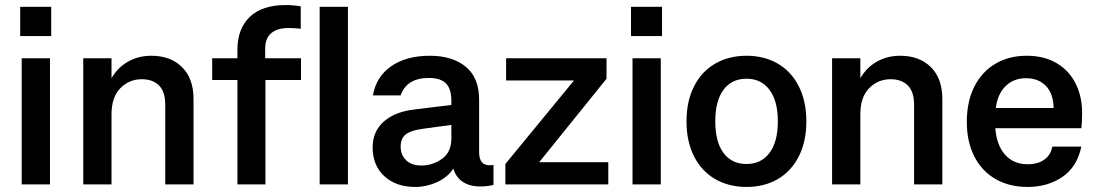

<svg xmlns="http://www.w3.org/2000/svg" viewBox="-20 -731 4341 761"><path d="M60 -588V-704H183V-588ZM66 -500H178V0H66Z M747 -339V0H635V-315Q635 -368 610 -392.5Q585 -417 542 -417Q492 -417 457 -381.5Q422 -346 422 -278V0H310V-500H422V-421Q447 -464 488 -487Q529 -510 580 -510Q656 -510 701.5 -465Q747 -420 747 -339Z M1173 -500V-414H1032V0H921V-414H821V-500H921V-534Q921 -617 970 -664Q1019 -711 1112 -711Q1142 -711 1172 -706V-617Q1145 -620 1124 -620Q1079 -620 1055 -599.5Q1031 -579 1031 -538V-500Z M1247 -704H1359V0H1247Z M1936 -77V2Q1912 8 1883 8Q1842 8 1814.5 -10Q1787 -28 1777 -63Q1754 -28 1712 -9Q1670 10 1626 10Q1550 10 1503.5 -32.5Q1457 -75 1457 -147Q1457 -210 1501 -249Q1545 -288 1622 -297L1769 -315V-332Q1769 -379 1747.5 -400.5Q1726 -422 1680 -422Q1592 -422 1568 -353H1458Q1471 -427 1530.5 -468.5Q1590 -510 1684 -510Q1773 -510 1826 -466.5Q1879 -423 1879 -336V-128Q1879 -76 1920 -76Q1929 -76 1936 -77ZM1769 -182V-236L1652 -220Q1608 -214 1588 -198Q1568 -182 1568 -150Q1568 -117 1589.5 -96Q1611 -75 1650 -75Q1695 -75 1732 -101.5Q1769 -128 1769 -182Z M2391 0H1983V-81L2255 -412H1986V-500H2384V-419L2117 -88H2391Z M2481 -588V-704H2604V-588ZM2487 -500H2599V0H2487Z M3176 -250Q3176 -170 3146 -111Q3116 -52 3062.5 -21Q3009 10 2939 10Q2869 10 2815 -21Q2761 -52 2731 -111Q2701 -170 2701 -250Q2701 -330 2731 -389Q2761 -448 2815 -479Q2869 -510 2939 -510Q3009 -510 3062.5 -479Q3116 -448 3146 -389Q3176 -330 3176 -250ZM2815 -250Q2815 -169 2847.5 -125Q2880 -81 2939 -81Q2997 -81 3030 -125Q3063 -169 3063 -250Q3063 -331 3030 -375Q2997 -419 2939 -419Q2880 -419 2847.5 -375Q2815 -331 2815 -250Z M3715 -339V0H3603V-315Q3603 -368 3578 -392.5Q3553 -417 3510 -417Q3460 -417 3425 -381.5Q3390 -346 3390 -278V0H3278V-500H3390V-421Q3415 -464 3456 -487Q3497 -510 3548 -510Q3624 -510 3669.5 -465Q3715 -420 3715 -339Z M4266 -223H3925Q3930 -156 3963.5 -118Q3997 -80 4053 -80Q4094 -80 4119.5 -98.5Q4145 -117 4151 -150H4266Q4249 -69 4190.5 -29.5Q4132 10 4053 10Q3981 10 3926.5 -21Q3872 -52 3842 -110.5Q3812 -169 3812 -248Q3812 -329 3842 -388Q3872 -447 3925.5 -478.5Q3979 -510 4049 -510Q4118 -510 4167.5 -481Q4217 -452 4243 -400.5Q4269 -349 4269 -284Q4269 -247 4266 -223ZM4156 -303Q4155 -360 4125.5 -390.5Q4096 -421 4046 -421Q3998 -421 3966 -390Q3934 -359 3927 -303Z"/></svg>

Font: CBA Beacon Sans Bold
Style: Regular
Weight: 700
Designer: Wei Huang
Foundry: Wei Huang
Version: Version 1.002